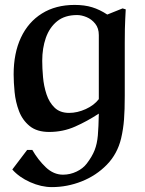

<svg xmlns="http://www.w3.org/2000/svg" viewBox="-20 -515 588 777"><path d="M484.9 -127Q484.9 -69.8 481.9 -31.5Q479 6.8 470.2 44.9Q455.1 107.9 412.1 151.9Q369.1 195.8 310.5 219Q252 242.2 189.9 242.2Q147 242.2 102.1 222.2Q57.1 202.1 29.8 170.9L89.8 91.8H110.8Q133.8 131.8 165.3 161.9Q196.8 191.9 234.9 191.9Q263.7 191.9 289.8 179.4Q315.9 167 331.1 147Q353 118.2 363 92.5Q373 66.9 376 33Q378.9 -1 379.9 -55.2Q333 -24.4 283.9 -2.7Q234.9 19 179.2 19Q129.4 19 100.1 -4.9Q70.8 -28.8 56.9 -65.4Q43 -102.1 39.1 -142.1Q35.2 -182.1 35.2 -213.9Q35.2 -299.8 64.7 -362.8Q94.2 -425.8 149.7 -460.4Q205.1 -495.1 282.2 -495.1Q322.3 -495.1 353 -485.6Q383.8 -476.1 414.1 -456.1L476.1 -481L488.8 -477.1Q487.8 -455.1 486.8 -437.5Q485.8 -419.9 485.4 -397.9Q484.9 -376 484.9 -342.5Q484.9 -309.1 484.9 -257.1Q484.9 -205.1 484.9 -127ZM379.9 -113.8V-373Q379.9 -400.9 365.5 -418.9Q351.1 -437 330.6 -445.6Q310.1 -454.1 292 -454.1Q242.2 -454.1 211.2 -429Q180.2 -403.8 165.5 -361.8Q150.9 -319.8 150.9 -269Q150.9 -239.3 154.1 -203.1Q157.2 -167 168.2 -133.5Q179.2 -100.1 201.2 -79.1Q223.1 -58.1 259.8 -58.1Q293 -58.1 326.9 -73.5Q360.8 -88.9 379.9 -113.8Z"/></svg>

Font: Aref Ruqaa
Style: Bold
Weight: 700
Designer: Abdullah Aref
Version: Version 1.002